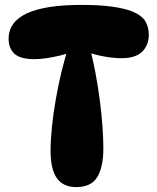

<svg xmlns="http://www.w3.org/2000/svg" viewBox="-20 -755 641 782"><path d="M313 -735Q386 -735 436 -728Q486 -721 517 -709Q557 -693 571.5 -669Q586 -645 586 -614Q586 -571 559 -544.5Q532 -518 476 -518Q445 -518 409.5 -524Q374 -530 337 -542L345 -562Q358 -516 368.5 -460Q379 -404 386.5 -346.5Q394 -289 397.5 -238Q401 -187 401 -152Q401 -74 376 -33.5Q351 7 291 7Q237 7 211.5 -29.5Q186 -66 186 -140Q186 -183 191.5 -238Q197 -293 207.5 -352Q218 -411 231 -465Q244 -519 258 -559L270 -542Q250 -535 223 -528.5Q196 -522 169 -518Q142 -514 121 -514Q63 -514 39 -536Q15 -558 15 -597Q15 -631 33.5 -657Q52 -683 90 -701Q128 -718 182.5 -726.5Q237 -735 313 -735Z"/></svg>

Font: DynaPuff Medium
Style: Regular
Weight: 500
Version: Version 2.000